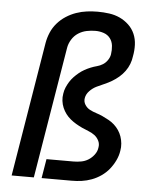

<svg xmlns="http://www.w3.org/2000/svg" viewBox="-53 -789 706 836"><g transform="rotate(5 300.0 -371.5)"><path d="M29 0 126 -588Q130 -611 139.5 -633.5Q149 -656 165.5 -675Q182 -694 203 -707.5Q224 -721 247 -729Q270 -737 293.5 -740Q317 -743 340 -743Q366 -743 391 -739.5Q416 -736 437.5 -726Q459 -716 476.5 -699.5Q494 -683 503.5 -661Q513 -639 514 -613.5Q515 -588 510 -563Q508 -546 501.5 -529Q495 -512 484 -497Q473 -482 459 -470Q445 -458 429 -448.5Q413 -439 396.5 -432Q380 -425 363.5 -417Q347 -409 333.5 -395Q320 -381 317 -364Q314 -348 322.5 -334.5Q331 -321 344.5 -314Q358 -307 372.5 -302.5Q387 -298 401 -291.5Q415 -285 428.5 -277.5Q442 -270 453 -260Q464 -250 472.5 -237.5Q481 -225 486 -210.5Q491 -196 492.5 -180Q494 -164 491 -148Q488 -127 478 -106Q468 -85 453.5 -67Q439 -49 419.5 -35.5Q400 -22 378.5 -14Q357 -6 335.5 -3Q314 0 292 0H160L174 -84H292Q308 -84 325 -87Q342 -90 356.5 -99Q371 -108 382 -122.5Q393 -137 395 -154Q398 -170 391 -184Q384 -198 372 -207Q360 -216 345.5 -221.5Q331 -227 317 -233.5Q303 -240 289.5 -248Q276 -256 264.5 -265.5Q253 -275 244 -287Q235 -299 229 -313Q223 -327 221 -343Q219 -359 222 -375Q224 -389 229.5 -402Q235 -415 242.5 -427Q250 -439 260 -449.5Q270 -460 281 -469Q292 -478 304.5 -485Q317 -492 330.5 -497.5Q344 -503 357.5 -506.5Q371 -510 383 -517.5Q395 -525 403.5 -537.5Q412 -550 414 -563Q417 -582 415 -600.5Q413 -619 402.5 -633Q392 -647 374.5 -653Q357 -659 338 -659Q319 -659 299.5 -655Q280 -651 263 -640Q246 -629 235 -611Q224 -593 221 -574L126 0Z"/></g></svg>

Font: Iosevka SS04 Md Ex Obl
Style: Regular
Weight: 500
Width: 7
Italic angle: -9°
Monospace: yes
Designer: Belleve Invis
Foundry: Belleve Invis
Version: Version 19.0.0; ttfautohint (v1.8.4)